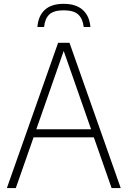

<svg xmlns="http://www.w3.org/2000/svg" viewBox="-20 -958 650 978"><path d="M15 0 276 -740H334L595 0H548.5L458 -258.5H151L60.5 0ZM165 -299.5H444L304.5 -698.5ZM170.5 -820.5Q175 -877.5 208.5 -908Q242 -938.5 304.5 -938.5Q367 -938.5 401.5 -907.5Q436 -876.5 440.5 -820.5H406.5Q401 -864 377.8 -884.8Q354.5 -905.5 304.5 -905.5Q254.5 -905.5 231.8 -884.8Q209 -864 204.5 -820.5Z"/></svg>

Font: Encode Sans Semi Condensed ExtraLight
Style: Regular
Weight: 200
Width: 4
Designer: Multiple Designers
Foundry: Impallari Type
Version: Version 3.000; ttfautohint (v1.8.3) -l 8 -r 50 -G 200 -x 14 